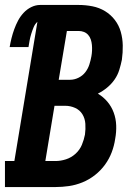

<svg xmlns="http://www.w3.org/2000/svg" viewBox="-35 -755 555 775"><path d="M-15 0V-105H23L116 -667Q106 -658 100.5 -644.5Q95 -631 91 -618Q87 -605 84.5 -591.5Q82 -578 80 -565H4Q7 -583 11.5 -601Q16 -619 22.5 -637Q29 -655 38 -672Q47 -689 60.5 -703.5Q74 -718 91.5 -726.5Q109 -735 127 -735H282Q311 -735 338.5 -729.5Q366 -724 389 -710Q412 -696 428.5 -674.5Q445 -653 452.5 -626.5Q460 -600 460.5 -571.5Q461 -543 457 -514Q453 -494 446.5 -473Q440 -452 427.5 -434Q415 -416 397.5 -401.5Q380 -387 360 -377Q382 -364 398.5 -344.5Q415 -325 424 -300.5Q433 -276 434 -249Q435 -222 430 -195Q426 -167 416 -140.5Q406 -114 389 -90.5Q372 -67 348.5 -48.5Q325 -30 298 -19Q271 -8 243.5 -4Q216 0 189 0ZM202 -433H248Q265 -433 281.5 -441Q298 -449 309 -463Q320 -477 325.5 -494Q331 -511 334 -528Q336 -539 336.5 -550.5Q337 -562 336 -573.5Q335 -585 331.5 -595.5Q328 -606 321 -614Q314 -622 304 -626Q294 -630 282 -630H235ZM189 -105Q210 -105 231.5 -112Q253 -119 270 -134.5Q287 -150 295.5 -170.5Q304 -191 308 -212Q311 -234 309.5 -255.5Q308 -277 297.5 -294Q287 -311 268 -319.5Q249 -328 228 -328H185L148 -105Z"/></svg>

Font: Iosevka Slab Extrabold Oblique
Style: Regular
Weight: 800
Italic angle: -9°
Monospace: yes
Designer: Belleve Invis
Foundry: Belleve Invis
Version: Version 11.1.1; ttfautohint (v1.8.3)